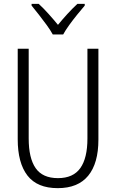

<svg xmlns="http://www.w3.org/2000/svg" viewBox="-20 -967 603 997"><path d="M280 10Q173 10 122.5 -55.5Q72 -121 72 -244V-714H129V-248Q129 -146 165 -94Q201 -42 281 -42Q360 -42 397 -94Q434 -146 434 -248V-714H491V-242Q491 -119 438 -54.5Q385 10 280 10ZM254 -788Q242 -810 222.5 -837Q203 -864 182 -890.5Q161 -917 144 -938V-947H181Q206 -924 232 -895Q258 -866 281 -838Q304 -866 329.5 -894Q355 -922 382 -947H420V-938Q402 -917 380.5 -890.5Q359 -864 339.5 -837Q320 -810 308 -788Z"/></svg>

Font: Noto Sans Mono SemiCondensed Light
Style: Regular
Weight: 300
Width: 4
Designer: Monotype Design Team
Foundry: Monotype Imaging Inc.
Version: Version 2.014; ttfautohint (v1.8.4.7-5d5b)